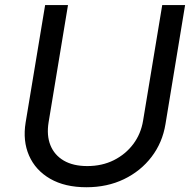

<svg xmlns="http://www.w3.org/2000/svg" viewBox="-20 -748 784 779"><path d="M330.6 11.7Q243.2 11.7 183.6 -22.7Q124 -57.1 97.9 -116.7Q71.8 -176.3 84 -251L163.1 -727.5H255.9L177.2 -252Q168.5 -198.7 184.6 -158.7Q200.7 -118.7 238.8 -96.4Q276.9 -74.2 334 -74.2Q394 -74.2 441.9 -98.1Q489.7 -122.1 520.8 -163.6Q551.8 -205.1 560.5 -258.3L638.2 -727.5H731L651.4 -244.6Q639.2 -169.4 595 -111.6Q550.8 -53.7 482.9 -21Q415 11.7 330.6 11.7Z"/></svg>

Font: Inter
Style: Italic
Weight: 400
Italic angle: -9.3988°
Designer: Rasmus Andersson
Foundry: rsms
Version: Version 4.001;git-66647c0bb